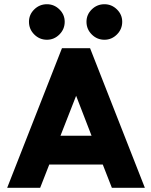

<svg xmlns="http://www.w3.org/2000/svg" viewBox="-20 -888 716 908"><path d="M509 0 466 -110H213L170 0H14L273 -660H406L665 0ZM266 -246H413L340 -435ZM474 -700Q439 -700 414 -725Q389 -750 389 -785Q389 -819 414 -843.5Q439 -868 474 -868Q508 -868 533 -843.5Q558 -819 558 -785Q558 -750 533 -725Q508 -700 474 -700ZM202 -700Q167 -700 142 -725Q117 -750 117 -785Q117 -819 142 -843.5Q167 -868 202 -868Q236 -868 261 -843.5Q286 -819 286 -785Q286 -750 261 -725Q236 -700 202 -700Z"/></svg>

Font: Lil Grotesk Black
Style: Regular
Weight: 900
Designer: Bastien Sozeau
Foundry: NBR — Bastien Sozeau
Version: Version 3.003; ttfautohint (v1.8.4.7-5d5b);gftools[0.9.33]